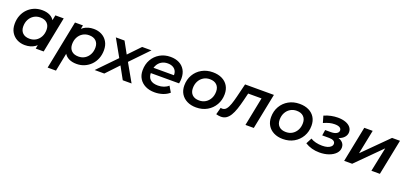

<svg xmlns="http://www.w3.org/2000/svg" viewBox="21 -1525 5688 2703"><g transform="rotate(20 2865.5 -174.0)"><path d="M274 7Q209 7 155.5 -21Q102 -49 70.5 -101.5Q39 -154 39 -228Q39 -296 61.5 -353Q84 -410 125 -452Q166 -494 220.5 -517Q275 -540 340 -540Q407 -540 455.5 -516Q504 -492 529 -443.5Q554 -395 552 -323Q550 -224 516 -149.5Q482 -75 421 -34Q360 7 274 7ZM306 -100Q360 -100 401 -125.5Q442 -151 466 -196Q490 -241 490 -300Q490 -362 453 -398Q416 -434 349 -434Q296 -434 254.5 -408.5Q213 -383 189 -338Q165 -293 165 -234Q165 -172 202 -136Q239 -100 306 -100ZM437 0 461 -122 495 -264 512 -407 537 -534H662L556 0Z M1048 7Q981 7 932 -17.5Q883 -42 858 -90.5Q833 -139 835 -211Q837 -311 871 -385Q905 -459 966.5 -499.5Q1028 -540 1113 -540Q1179 -540 1232 -512.5Q1285 -485 1316.5 -432.5Q1348 -380 1348 -306Q1348 -238 1325.5 -181Q1303 -124 1262 -82Q1221 -40 1166.5 -16.5Q1112 7 1048 7ZM686 194 831 -534H950L926 -412L893 -270L875 -127L811 194ZM1038 -100Q1092 -100 1133 -125.5Q1174 -151 1198 -196Q1222 -241 1222 -300Q1222 -362 1185 -398Q1148 -434 1081 -434Q1028 -434 986.5 -408.5Q945 -383 921 -338Q897 -293 897 -234Q897 -172 934 -136Q971 -100 1038 -100Z M1320 0 1620 -309 1606 -244 1443 -534H1573L1691 -320L1633 -321L1837 -534H1977L1690 -236L1700 -305L1873 0H1741L1618 -223H1675L1464 0Z M2218 7Q2138 7 2079 -22.5Q2020 -52 1987.5 -104.5Q1955 -157 1955 -228Q1955 -319 1995 -389Q2035 -459 2104.5 -499.5Q2174 -540 2263 -540Q2338 -540 2393 -512Q2448 -484 2478.5 -431.5Q2509 -379 2509 -306Q2509 -287 2507 -267Q2505 -247 2501 -230H2048L2062 -313H2442L2391 -285Q2399 -336 2384 -370Q2369 -404 2336 -422Q2303 -440 2257 -440Q2202 -440 2161.5 -414.5Q2121 -389 2099 -342.5Q2077 -296 2077 -234Q2077 -169 2114.5 -134Q2152 -99 2231 -99Q2276 -99 2317 -113.5Q2358 -128 2385 -154L2437 -67Q2395 -30 2337.5 -11.5Q2280 7 2218 7Z M2839 7Q2761 7 2702.5 -22.5Q2644 -52 2612 -104.5Q2580 -157 2580 -228Q2580 -318 2621 -388.5Q2662 -459 2733.5 -499.5Q2805 -540 2897 -540Q2976 -540 3034.5 -511.5Q3093 -483 3125 -430.5Q3157 -378 3157 -306Q3157 -217 3116 -146Q3075 -75 3003.5 -34Q2932 7 2839 7ZM2847 -100Q2901 -100 2942 -125.5Q2983 -151 3007 -196Q3031 -241 3031 -300Q3031 -362 2994 -398Q2957 -434 2890 -434Q2837 -434 2795.5 -408.5Q2754 -383 2730 -338Q2706 -293 2706 -234Q2706 -171 2743 -135.5Q2780 -100 2847 -100Z M3141 -1 3169 -106Q3176 -105 3182 -104Q3188 -103 3193 -103Q3229 -103 3253 -132.5Q3277 -162 3295 -213.5Q3313 -265 3329 -330L3379 -534H3811L3704 0H3579L3671 -463L3695 -428H3440L3473 -465L3438 -322Q3418 -241 3397 -179Q3376 -117 3350 -75Q3324 -33 3291 -11.5Q3258 10 3213 10Q3194 10 3177.5 7Q3161 4 3141 -1Z M4139 7Q4061 7 4002.5 -22.5Q3944 -52 3912 -104.5Q3880 -157 3880 -228Q3880 -318 3921 -388.5Q3962 -459 4033.5 -499.5Q4105 -540 4197 -540Q4276 -540 4334.5 -511.5Q4393 -483 4425 -430.5Q4457 -378 4457 -306Q4457 -217 4416 -146Q4375 -75 4303.5 -34Q4232 7 4139 7ZM4147 -100Q4201 -100 4242 -125.5Q4283 -151 4307 -196Q4331 -241 4331 -300Q4331 -362 4294 -398Q4257 -434 4190 -434Q4137 -434 4095.5 -408.5Q4054 -383 4030 -338Q4006 -293 4006 -234Q4006 -171 4043 -135.5Q4080 -100 4147 -100Z M4688 9Q4567 9 4473 -50L4518 -137Q4551 -116 4596.5 -105Q4642 -94 4692 -94Q4738 -94 4770.5 -104Q4803 -114 4821.5 -132.5Q4840 -151 4840 -174Q4840 -202 4816 -216.5Q4792 -231 4748 -231H4645L4658 -316H4744Q4796 -316 4827 -334Q4858 -352 4858 -381Q4858 -409 4833 -424Q4808 -439 4758 -439Q4718 -439 4679.5 -429Q4641 -419 4594 -398L4565 -498Q4616 -521 4668 -531.5Q4720 -542 4769 -542Q4833 -542 4882 -525Q4931 -508 4958 -476.5Q4985 -445 4985 -402Q4985 -366 4963.5 -336Q4942 -306 4904 -287Q4866 -268 4815 -263L4812 -287Q4882 -281 4923 -249Q4964 -217 4964 -164Q4964 -115 4928 -76Q4892 -37 4829.5 -14Q4767 9 4688 9Z M5058 0 5165 -534H5291L5218 -172L5581 -534H5700L5593 0H5466L5541 -363L5178 0Z"/></g></svg>

Font: MOST Montserrat SemiBold
Style: Italic
Weight: 600
Italic angle: -11.3°
Designer: Julieta Ulanovsky
Foundry: Julieta Ulanovsky
Version: Version 8.000;March 11, 2024;FontCreator 15.0.0.2926 64-bit